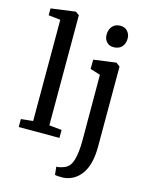

<svg xmlns="http://www.w3.org/2000/svg" viewBox="-151 -912 964 1248"><g transform="rotate(15 331.0 -288.0)"><path d="M35.2 0V-53.7L115.7 -62V-743.2L35.2 -752V-798.3L199.2 -820.3H200.2L224.6 -803.2V-62L309.1 -53.7V0ZM458 -26.9 457 -464.4 388.7 -485.8 389.6 -548.3 538.6 -568.4H541L566.4 -548.8V-10.7Q566.4 109.4 521 173.3Q475.6 237.3 398.9 243.2Q388.2 243.7 367.9 242.7Q347.7 241.7 343.3 239.3L337.9 185.1Q355 187.5 389.6 174.3Q428.7 159.7 443.4 107.9Q458 56.2 458 -26.9ZM494.1 -660.6Q465.8 -660.6 448.5 -679.9Q431.2 -699.2 431.2 -728Q431.2 -761.2 450.2 -784.2Q469.2 -807.1 503.9 -807.1H504.4Q534.7 -807.1 552.5 -786.9Q570.3 -766.6 570.3 -738.8Q570.3 -704.1 550.8 -682.4Q531.2 -660.6 494.6 -660.6Z"/></g></svg>

Font: HaufeMerriweather
Style: Regular
Weight: 400
Designer: Eben Sorkin ( eben@eyebytes.com )
Foundry: Eben Sorkin
Version: Version 1.56